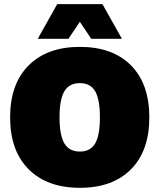

<svg xmlns="http://www.w3.org/2000/svg" viewBox="-20 -896 769 926"><path d="M567.9 -709H419.9L365.2 -791L310.1 -709H162.1L255.9 -876H474.1ZM365.2 -669.9Q523.4 -669.9 611.8 -580.6Q700.2 -491.2 700.2 -330.1Q700.2 -168.9 611.8 -79.6Q523.4 9.8 365.2 9.8Q207.5 9.8 118.2 -79.6Q28.8 -168.9 28.8 -330.1Q28.8 -491.2 118.2 -580.6Q207.5 -669.9 365.2 -669.9ZM365.2 -495.1Q314 -495.1 290.5 -455.8Q267.1 -416.5 267.1 -330.1Q267.1 -243.7 290.5 -204.3Q314 -165 365.2 -165Q416 -165 439 -204.3Q461.9 -243.7 461.9 -330.1Q461.9 -416.5 439 -455.8Q416 -495.1 365.2 -495.1Z"/></svg>

Font: Work Sans Black
Style: Regular
Weight: 900
Designer: Wei Huang
Foundry: Wei Huang
Version: Version 2.012